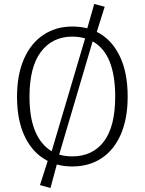

<svg xmlns="http://www.w3.org/2000/svg" viewBox="-20 -830 731 970"><path d="M625 -342Q625 -231 590.5 -151.5Q556 -72 493 -30.5Q430 11 345 11Q303 11 267 1L235 120L182 105L221 -17Q147 -55 106.5 -137.5Q66 -220 66 -341Q66 -452 101 -532Q136 -612 199.5 -654Q263 -696 345 -696Q385 -696 421 -687L456 -810L509 -796L469 -669Q543 -632 584 -548.5Q625 -465 625 -342ZM241 -66 410 -636Q380 -645 345 -645Q245 -645 187 -568.5Q129 -492 129 -341Q129 -235 158 -166.5Q187 -98 241 -66ZM562 -342Q562 -558 448 -621L279 -49Q309 -40 345 -40Q448 -40 505 -115.5Q562 -191 562 -342Z"/></svg>

Font: Statis Sans Light
Style: Regular
Weight: 300
Designer: bBox Type GmbH
Foundry: bBox Type GmbH
Version: Version 1.000